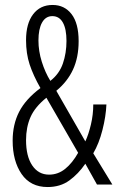

<svg xmlns="http://www.w3.org/2000/svg" viewBox="-20 -744 473 774"><path d="M192 -724Q240 -724 268.5 -687Q297 -650 297 -578Q297 -513 274.5 -464Q252 -415 207 -378L324 -174Q337 -202 346.5 -242Q356 -282 356 -323H409Q407 -275 393 -220Q379 -165 356 -126L433 0H371L324 -84Q296 -43 259.5 -16.5Q223 10 172 10Q103 10 67 -42.5Q31 -95 31 -177Q31 -242 57 -293Q83 -344 143 -389Q114 -440 99.5 -484Q85 -528 85 -582Q85 -649 113.5 -686.5Q142 -724 192 -724ZM191 -679Q164 -679 149.5 -653Q135 -627 135 -581Q135 -538 148.5 -495Q162 -452 183 -418Q219 -446 233.5 -488Q248 -530 248 -579Q248 -627 233.5 -653Q219 -679 191 -679ZM167 -350Q121 -313 103 -272Q85 -231 85 -179Q85 -114 110 -77Q135 -40 178 -40Q214 -40 243 -63.5Q272 -87 295 -128Z"/></svg>

Font: Noto Sans Telugu ExtraCondensed Light
Style: Regular
Weight: 300
Width: 2
Designer: Jelle Bosma - Monotype Design Team
Foundry: Monotype Imaging Inc.
Version: Version 2.005; ttfautohint (v1.8.4.7-5d5b)